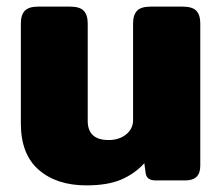

<svg xmlns="http://www.w3.org/2000/svg" viewBox="-20 -545 668 580"><path d="M43 -172V-474Q43 -500 55 -512.5Q67 -525 95 -525H192Q221 -525 233 -512.5Q245 -500 245 -474V-180Q245 -122 308 -122Q340 -122 361 -139Q382 -156 382 -182V-474Q382 -500 394 -512.5Q406 -525 435 -525H532Q561 -525 573 -512.5Q585 -500 585 -474V-44Q585 0 540 0H450Q423 0 420 -22L416 -52Q387 -20 346 -2.5Q305 15 241 15Q151 15 97 -32Q43 -79 43 -172Z"/></svg>

Font: Mitr SemiBold
Style: Regular
Weight: 600
Designer: Thanarat Vachiruckul
Foundry: Cadson Demak
Version: Version 1.003